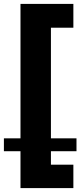

<svg xmlns="http://www.w3.org/2000/svg" viewBox="-22 -762 412 984"><path d="M83 202V-742H354V-620H239V82H354V202ZM-2 13V-53H370V13Z"/></svg>

Font: Montserrat Underline Thin
Style: Bold
Weight: 700
Version: Version 9.000